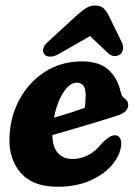

<svg xmlns="http://www.w3.org/2000/svg" viewBox="-20 -684 502 713"><path d="M430 -146.5Q427.5 -110.5 398.5 -74.5Q369.5 -38.5 317.2 -14.5Q265 9.5 193.5 9.5Q102.5 9.5 57.8 -41.2Q13 -92 15 -170Q17 -249 52 -314Q87 -379 147 -417.5Q207 -456 284.5 -456Q348 -456 382 -425.5Q416 -395 427 -347Q430.5 -333 433.8 -327.8Q437 -322.5 442.5 -318.5Q455.5 -310 456 -295.5Q456.5 -282.5 447 -272Q437.5 -261.5 411.5 -253.5Q381.5 -243.5 340 -231Q298.5 -218.5 254.8 -205.8Q211 -193 174.5 -182.5Q174.5 -140 194.2 -116.8Q214 -93.5 250 -93.5Q277.5 -93.5 306 -107.2Q334.5 -121 357.5 -151Q392 -186.5 412.5 -181Q423 -178 427 -168.5Q431 -159 430 -146.5ZM264.5 -377Q238.5 -377 214.8 -339.8Q191 -302.5 180.5 -247Q210 -255.5 240.5 -265.2Q271 -275 294.5 -283.5Q298 -303.5 298 -333Q298 -377 264.5 -377ZM196.5 -482.5Q179 -473 164.5 -473.8Q150 -474.5 144.5 -483Q130 -503.5 160 -530.5L260 -622.5Q280 -641 296.8 -652.2Q313.5 -663.5 333 -663.5Q354 -663.5 365.2 -652.5Q376.5 -641.5 385.5 -622.5L432.5 -526.5Q439 -514 436.5 -501Q434 -488 427.5 -483Q404.5 -466.5 381.5 -486.5L314.5 -550Z"/></svg>

Font: Fraunces 144pt S100
Style: Bold Italic
Weight: 700
Italic angle: -16°
Version: Version 1.000; ttfautohint (v1.8.3)